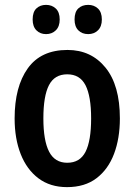

<svg xmlns="http://www.w3.org/2000/svg" viewBox="-20 -758 552 788"><path d="M472 -272Q472 -190 448 -126.5Q424 -63 376 -26.5Q328 10 255 10Q186 10 138 -26Q90 -62 65 -125.5Q40 -189 40 -272Q40 -402 94 -477.5Q148 -553 257 -553Q354 -553 413 -480.5Q472 -408 472 -272ZM158 -272Q158 -181 181.5 -135.5Q205 -90 256 -90Q308 -90 331 -135Q354 -180 354 -272Q354 -363 331 -408Q308 -453 256 -453Q204 -453 181 -408.5Q158 -364 158 -272ZM114 -678Q114 -709 129.5 -723.5Q145 -738 169 -738Q193 -738 209 -723Q225 -708 225 -678Q225 -649 209 -633.5Q193 -618 169 -618Q145 -618 129.5 -633.5Q114 -649 114 -678ZM286 -678Q286 -709 301.5 -723.5Q317 -738 342 -738Q366 -738 382 -723Q398 -708 398 -678Q398 -649 382 -633.5Q366 -618 342 -618Q317 -618 301.5 -633.5Q286 -649 286 -678Z"/></svg>

Font: Noto Sans Malayalam Condensed SemiBold
Style: Regular
Weight: 600
Width: 3
Designer: Jelle Bosma - Monotype Design Team
Foundry: Monotype Imaging Inc.
Version: Version 2.104; ttfautohint (v1.8.4.7-5d5b)